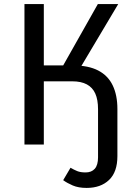

<svg xmlns="http://www.w3.org/2000/svg" viewBox="-20 -709 635 942"><path d="M195 0H100V-689H195V-388H290L460 -689H560L360 -353L335 -310H195ZM556 0H461V-173Q461 -220 447.5 -250Q434 -280 406 -295Q378 -310 335 -310L339 -388Q414 -388 462 -363Q510 -338 533 -290Q556 -242 556 -174ZM405 213Q365 213 337 201Q309 189 290 175L326 114Q343 124 359 130.5Q375 137 400 137Q429 137 445 119Q461 101 461 63V-1H556V57Q556 135 515 174Q474 213 405 213Z"/></svg>

Font: Fira Sans Variable
Style: Regular
Weight: 400
Designer: Carrois Corporate & Edenspiekermann AG
Foundry: Carrois Corporate GbR & Edenspiekermann AG
Version: Version 4.202